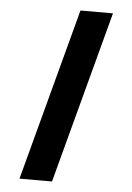

<svg xmlns="http://www.w3.org/2000/svg" viewBox="-52 -760 552 800"><g transform="rotate(5 224.0 -360.0)"><path d="M252 -720H388L196 0H60Z"/></g></svg>

Font: Manrope ExtraLight ExtraBold
Style: Regular
Weight: 800
Version: Version 4.504